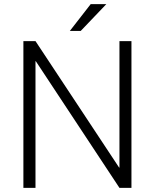

<svg xmlns="http://www.w3.org/2000/svg" viewBox="-20 -910 750 930"><path d="M616.7 0H558.6L153.3 -613.8L151.9 -613.3V0H93.3V-710.9H151.9L557.1 -98.1L558.6 -98.6V-710.9H616.7ZM419.4 -890.1H495.1L371.1 -760.3H318.4Z"/></svg>

Font: Roboto Web
Style: Light
Weight: 300
Designer: Google
Version: Version 1.200310; 2013